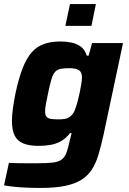

<svg xmlns="http://www.w3.org/2000/svg" viewBox="-21 -723 637 949"><path d="M178 206Q145 206 111 204.5Q77 203 48 200Q19 197 -1 193L23 82Q44 83 67.5 83.5Q91 84 115.5 84Q140 84 162 84Q211 84 240 80.5Q269 77 284 65.5Q299 54 307.5 31.5Q316 9 324 -29Q326 -38 328.5 -47Q331 -56 333 -65H325Q305 -39 281 -25.5Q257 -12 229.5 -7Q202 -2 169 -2Q125 -2 95.5 -13.5Q66 -25 52 -52Q38 -79 38 -126Q38 -152 42.5 -185Q47 -218 55 -259Q71 -335 90.5 -385Q110 -435 135.5 -464Q161 -493 196 -505.5Q231 -518 278 -518Q306 -518 332.5 -512.5Q359 -507 379 -492Q399 -477 408 -448H417L434 -510H587L491 -58Q479 -3 466 40.5Q453 84 433 115Q413 146 381 166Q349 186 299.5 196Q250 206 178 206ZM268 -133Q287 -133 300.5 -135.5Q314 -138 323.5 -145Q333 -152 341 -163Q346 -171 352 -187.5Q358 -204 363.5 -225Q369 -246 373.5 -268Q378 -290 381 -309Q384 -328 384 -341Q384 -367 368.5 -376.5Q353 -386 321 -386Q294 -386 277.5 -382.5Q261 -379 250.5 -367Q240 -355 232.5 -329Q225 -303 216 -259Q209 -228 205.5 -207Q202 -186 202 -172Q202 -155 208.5 -146.5Q215 -138 229.5 -135.5Q244 -133 268 -133ZM302 -595 325 -703H453L431 -595Z"/></svg>

Font: Saira Thin
Style: Bold Italic
Weight: 700
Italic angle: -12°
Version: Version 1.101